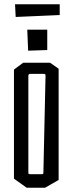

<svg xmlns="http://www.w3.org/2000/svg" viewBox="-20 -874 338 894"><path d="M45 -42V-550L88 -582H213L253 -554V-36L190 0H104ZM173 -63Q179 -63 180.5 -64.5Q182 -66 182 -69L192 -521Q192 -526 190.5 -528Q189 -530 183 -530H121Q112 -530 112 -521V-69Q112 -66 113.5 -64.5Q115 -63 121 -63ZM107 -736H200V-641L111 -638ZM50 -854H258V-804L53 -795Z"/></svg>

Font: Bahianita
Style: Regular
Weight: 400
Designer: Pablo Cosgaya & Dani Raskovsky
Foundry: Pablo Cosgaya & Dani Raskovsky
Version: Version 1.008